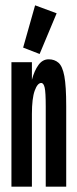

<svg xmlns="http://www.w3.org/2000/svg" viewBox="-20 -702 290 722"><path d="M23 0V-468H100V-402Q109 -436 124.5 -457.5Q140 -479 163 -479Q185 -479 200 -466Q215 -453 222 -415.5Q229 -378 229 -303V0H152V-301Q152 -355 148 -372.5Q144 -390 135 -390Q121 -390 110.5 -361Q100 -332 100 -273V0ZM129 -499 67 -523 112 -682 193 -652Z"/></svg>

Font: Inconsolata UltraCondensed ExtraBold
Style: Regular
Weight: 800
Width: 1
Monospace: yes
Designer: Raph Levien, Cyreal, Brenton Simpson
Foundry: Raph Levien, Cyreal, Google
Version: Version 3.001; ttfautohint (v1.8.2.53-6de2)